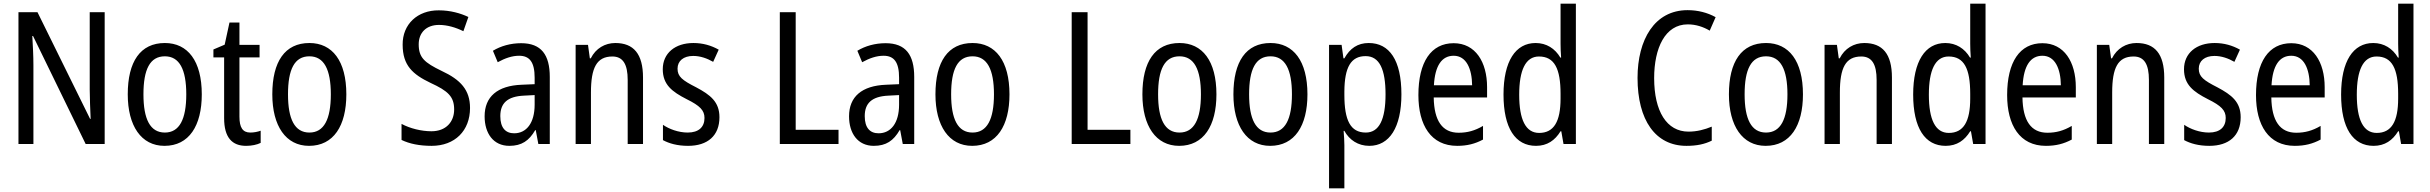

<svg xmlns="http://www.w3.org/2000/svg" viewBox="-20 -780 13163 1040"><path d="M547 0V-714H466V-294C466 -247 469 -187 471 -136H468L183 -714H80V0H161V-426C161 -477 158 -533 155 -585H159L444 0Z M1073 -269C1073 -450 997 -547 873 -547C740 -547 672 -446 672 -269C672 -98 745 10 871 10C1004 10 1073 -99 1073 -269ZM757 -269C757 -404 792 -475 873 -475C952 -475 989 -404 989 -269C989 -134 952 -62 873 -62C793 -62 757 -135 757 -269Z M1336 -62C1294 -62 1277 -90 1277 -148V-469H1386V-537H1277V-658H1223L1197 -538L1136 -512V-469H1194V-140C1194 -34 1238 10 1313 10C1343 10 1372 4 1392 -6V-72C1376 -66 1355 -62 1336 -62Z M1856 -269C1856 -450 1780 -547 1656 -547C1523 -547 1455 -446 1455 -269C1455 -98 1528 10 1654 10C1787 10 1856 -99 1856 -269ZM1540 -269C1540 -404 1575 -475 1656 -475C1735 -475 1772 -404 1772 -269C1772 -134 1735 -62 1656 -62C1576 -62 1540 -135 1540 -269Z M2526 -195C2526 -293 2475 -348 2372 -396C2279 -441 2248 -468 2248 -540C2248 -602 2288 -645 2358 -645C2402 -645 2447 -632 2490 -611L2517 -688C2475 -708 2420 -724 2357 -724C2242 -725 2160 -649 2161 -538C2161 -425 2216 -377 2312 -331C2408 -287 2440 -256 2440 -187C2440 -120 2396 -69 2317 -69C2263 -69 2201 -84 2155 -109V-22C2198 -1 2253 10 2318 10C2444 10 2526 -72 2526 -195Z M2803 -546C2746 -546 2693 -531 2650 -505L2676 -443C2716 -465 2754 -478 2792 -478C2849 -478 2876 -443 2876 -359V-324L2806 -321C2674 -316 2605 -256 2605 -150C2605 -58 2652 10 2739 10C2806 10 2846 -18 2879 -75H2882L2896 0H2958V-363C2958 -483 2912 -546 2803 -546ZM2819 -262 2876 -265V-213C2876 -113 2831 -58 2765 -58C2719 -58 2690 -87 2690 -151C2690 -220 2727 -258 2819 -262Z M3313 -547C3257 -547 3207 -518 3180 -464H3175L3165 -537H3098V0H3181V-279C3181 -413 3212 -474 3297 -474C3355 -474 3380 -431 3380 -347V0H3463V-360C3463 -488 3412 -547 3313 -547Z M3877 -145C3877 -228 3828 -266 3751 -307C3676 -345 3650 -365 3650 -408C3650 -450 3682 -477 3735 -477C3773 -477 3810 -464 3843 -445L3873 -511C3832 -534 3787 -547 3736 -547C3637 -547 3570 -492 3570 -405C3570 -321 3621 -283 3699 -243C3772 -207 3796 -182 3796 -141C3796 -92 3765 -62 3705 -62C3655 -62 3604 -81 3571 -104V-21C3604 -3 3649 10 3707 10C3813 10 3877 -45 3877 -145Z M4204 0H4522V-77H4290V-714H4204Z M4777 -546C4720 -546 4667 -531 4624 -505L4650 -443C4690 -465 4728 -478 4766 -478C4823 -478 4850 -443 4850 -359V-324L4780 -321C4648 -316 4579 -256 4579 -150C4579 -58 4626 10 4713 10C4780 10 4820 -18 4853 -75H4856L4870 0H4932V-363C4932 -483 4886 -546 4777 -546ZM4793 -262 4850 -265V-213C4850 -113 4805 -58 4739 -58C4693 -58 4664 -87 4664 -151C4664 -220 4701 -258 4793 -262Z M5448 -269C5448 -450 5372 -547 5248 -547C5115 -547 5047 -446 5047 -269C5047 -98 5120 10 5246 10C5379 10 5448 -99 5448 -269ZM5132 -269C5132 -404 5167 -475 5248 -475C5327 -475 5364 -404 5364 -269C5364 -134 5327 -62 5248 -62C5168 -62 5132 -135 5132 -269Z M5785 0H6103V-77H5871V-714H5785Z M6569 -269C6569 -450 6493 -547 6369 -547C6236 -547 6168 -446 6168 -269C6168 -98 6241 10 6367 10C6500 10 6569 -99 6569 -269ZM6253 -269C6253 -404 6288 -475 6369 -475C6448 -475 6485 -404 6485 -269C6485 -134 6448 -62 6369 -62C6289 -62 6253 -135 6253 -269Z M7062 -269C7062 -450 6986 -547 6862 -547C6729 -547 6661 -446 6661 -269C6661 -98 6734 10 6860 10C6993 10 7062 -99 7062 -269ZM6746 -269C6746 -404 6781 -475 6862 -475C6941 -475 6978 -404 6978 -269C6978 -134 6941 -62 6862 -62C6782 -62 6746 -135 6746 -269Z M7394 -547C7334 -547 7292 -518 7262 -464H7257L7247 -537H7179V240H7262V6C7262 -16 7260 -44 7258 -71H7262C7289 -22 7336 10 7397 10C7506 10 7571 -90 7571 -269C7571 -454 7506 -547 7394 -547ZM7377 -476C7453 -476 7485 -403 7485 -269C7485 -134 7451 -62 7378 -62C7295 -62 7262 -128 7262 -266V-285C7263 -415 7297 -476 7377 -476Z M7854 -546C7732 -546 7663 -445 7663 -265C7663 -102 7731 10 7873 10C7927 10 7970 -1 8013 -24V-98C7969 -72 7928 -61 7881 -61C7793 -61 7748 -125 7746 -252H8035V-308C8035 -444 7972 -546 7854 -546ZM7854 -478C7923 -478 7953 -407 7954 -318H7747C7753 -425 7790 -478 7854 -478Z M8300 10C8361 10 8403 -20 8433 -69H8437L8449 0H8516V-760H8433V-543C8433 -523 8434 -494 8436 -468H8432C8403 -517 8357 -547 8298 -547C8189 -547 8124 -448 8124 -268C8124 -86 8188 10 8300 10ZM8317 -60C8244 -60 8209 -132 8209 -267C8209 -399 8243 -474 8316 -474C8400 -474 8433 -408 8433 -272V-246C8433 -122 8397 -60 8317 -60Z M9122 -648C9167 -648 9207 -634 9241 -614L9273 -687C9228 -712 9176 -725 9121 -725C8942 -725 8850 -565 8850 -358C8850 -129 8947 10 9115 10C9171 10 9213 1 9252 -18V-94C9213 -78 9172 -67 9126 -67C9008 -67 8940 -177 8940 -357C8940 -519 8999 -648 9122 -648Z M9746 -269C9746 -450 9670 -547 9546 -547C9413 -547 9345 -446 9345 -269C9345 -98 9418 10 9544 10C9677 10 9746 -99 9746 -269ZM9430 -269C9430 -404 9465 -475 9546 -475C9625 -475 9662 -404 9662 -269C9662 -134 9625 -62 9546 -62C9466 -62 9430 -135 9430 -269Z M10078 -547C10022 -547 9972 -518 9945 -464H9940L9930 -537H9863V0H9946V-279C9946 -413 9977 -474 10062 -474C10120 -474 10145 -431 10145 -347V0H10228V-360C10228 -488 10177 -547 10078 -547Z M10519 10C10580 10 10622 -20 10652 -69H10656L10668 0H10735V-760H10652V-543C10652 -523 10653 -494 10655 -468H10651C10622 -517 10576 -547 10517 -547C10408 -547 10343 -448 10343 -268C10343 -86 10407 10 10519 10ZM10536 -60C10463 -60 10428 -132 10428 -267C10428 -399 10462 -474 10535 -474C10619 -474 10652 -408 10652 -272V-246C10652 -122 10616 -60 10536 -60Z M11043 -546C10921 -546 10852 -445 10852 -265C10852 -102 10920 10 11062 10C11116 10 11159 -1 11202 -24V-98C11158 -72 11117 -61 11070 -61C10982 -61 10937 -125 10935 -252H11224V-308C11224 -444 11161 -546 11043 -546ZM11043 -478C11112 -478 11142 -407 11143 -318H10936C10942 -425 10979 -478 11043 -478Z M11553 -547C11497 -547 11447 -518 11420 -464H11415L11405 -537H11338V0H11421V-279C11421 -413 11452 -474 11537 -474C11595 -474 11620 -431 11620 -347V0H11703V-360C11703 -488 11652 -547 11553 -547Z M12117 -145C12117 -228 12068 -266 11991 -307C11916 -345 11890 -365 11890 -408C11890 -450 11922 -477 11975 -477C12013 -477 12050 -464 12083 -445L12113 -511C12072 -534 12027 -547 11976 -547C11877 -547 11810 -492 11810 -405C11810 -321 11861 -283 11939 -243C12012 -207 12036 -182 12036 -141C12036 -92 12005 -62 11945 -62C11895 -62 11844 -81 11811 -104V-21C11844 -3 11889 10 11947 10C12053 10 12117 -45 12117 -145Z M12391 -546C12269 -546 12200 -445 12200 -265C12200 -102 12268 10 12410 10C12464 10 12507 -1 12550 -24V-98C12506 -72 12465 -61 12418 -61C12330 -61 12285 -125 12283 -252H12572V-308C12572 -444 12509 -546 12391 -546ZM12391 -478C12460 -478 12490 -407 12491 -318H12284C12290 -425 12327 -478 12391 -478Z M12837 10C12898 10 12940 -20 12970 -69H12974L12986 0H13053V-760H12970V-543C12970 -523 12971 -494 12973 -468H12969C12940 -517 12894 -547 12835 -547C12726 -547 12661 -448 12661 -268C12661 -86 12725 10 12837 10ZM12854 -60C12781 -60 12746 -132 12746 -267C12746 -399 12780 -474 12853 -474C12937 -474 12970 -408 12970 -272V-246C12970 -122 12934 -60 12854 -60Z"/></svg>

Font: Noto Sans Lao Looped Condensed
Style: Regular
Weight: 400
Width: 3
Designer: Mark Frömberg, Ben Mitchell
Foundry: The Fontpad Ltd
Version: Version 1.002